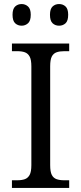

<svg xmlns="http://www.w3.org/2000/svg" viewBox="-20 -929 402 949"><path d="M39 0V-38H65Q88 -38 103 -43.5Q118 -49 126.5 -64.5Q135 -80 135 -113V-601Q135 -634 126.5 -649.5Q118 -665 103 -670.5Q88 -676 65 -676H39V-714H322V-676H297Q275 -676 259.5 -670.5Q244 -665 236 -649.5Q228 -634 228 -601V-113Q228 -80 236 -64.5Q244 -49 259.5 -43.5Q275 -38 297 -38H322V0ZM272 -802Q253 -802 240 -814Q227 -826 227 -856Q227 -885 240 -897Q253 -909 272 -909Q291 -909 304 -897Q317 -885 317 -856Q317 -826 304 -814Q291 -802 272 -802ZM87 -802Q68 -802 55 -814Q42 -826 42 -856Q42 -885 55 -897Q68 -909 87 -909Q105 -909 118.5 -897Q132 -885 132 -856Q132 -826 118.5 -814Q105 -802 87 -802Z"/></svg>

Font: Noto Serif Hentaigana EL
Style: Regular
Weight: 400
Designer: Kazuhiro Yamada
Foundry: nipponia
Version: Version 1.000